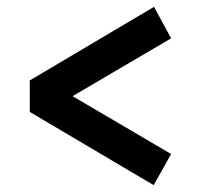

<svg xmlns="http://www.w3.org/2000/svg" viewBox="-20 -616 590 561"><path d="M192 -335 480 -166 429 -75 67 -289V-381L430 -596L480 -504Z"/></svg>

Font: Biryani SemiBold
Style: Regular
Weight: 600
Designer: Dan Reynolds and Mathieu Réguer
Foundry: Dan Reynolds and Mathieu Réguer
Version: Version 1.004; ttfautohint (v1.1) -l 5 -r 5 -G 72 -x 0 -D la